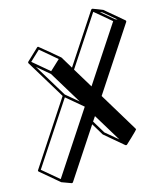

<svg xmlns="http://www.w3.org/2000/svg" viewBox="-59 -876 850 994"><g transform="rotate(-5 366.0 -379.0)"><path d="M273.4 65.9 219.7 56.2 107.9 -8.8Q104.5 -10.7 104.5 -14.6Q104.5 -16.1 265.6 -388.2L104 -572.3L103 -574.7V-577.6L104 -580.1L156.2 -650.4Q158.2 -652.8 161.6 -652.8Q163.1 -652.8 219.2 -620.4Q275.4 -587.9 275.9 -587.4L276.9 -586.9L326.7 -529.8L452.1 -820.3H452.6V-820.8Q453.1 -821.8 453.6 -822Q454.1 -822.3 454.1 -822.5Q454.1 -822.8 456.1 -823.7H456.5V-824.2H459.5L486.3 -819.3Q513.2 -814 514.2 -813.5L624.5 -749.5V-749H625L626.5 -747.1H627L627.4 -744.1L627 -741.2L466.8 -370.1L627.4 -186.5Q628.9 -184.6 629.4 -182.6Q629.4 -180.2 602.1 -143.1L575.7 -107.9Q574.2 -106.4 574 -106.4Q573.7 -106.4 573.2 -106.2Q572.8 -106 571.8 -105.5L567.4 -106L455.1 -171.4L405.3 -228.5L279.8 62Q277.3 65.9 273.4 65.9ZM584 -757.3 508.3 -801.3 495.1 -803.7 570.8 -759.8ZM418.9 -424.3 560.1 -751 461.4 -808.1 336.4 -518.6ZM217.8 -521 262.2 -580.1 163.6 -637.7 119.1 -578.1ZM351.6 -351.6 215.3 -506.8 141.1 -549.8 277.3 -394.5ZM218.3 40 375 -322.8 276.4 -379.9 119.6 -17.1ZM538.6 -138.2 423.3 -269.5 411.1 -242.2 464.4 -181.2Z"/></g></svg>

Font: 3D Isometric
Style: Bold
Weight: 700
Designer: GGBotNet
Foundry: GGBotNet
Version: 1.14